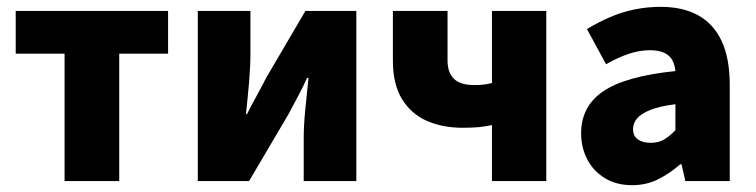

<svg xmlns="http://www.w3.org/2000/svg" viewBox="-20 -530 2213 562"><path d="M169 0V-373H26V-498H472V-373H329V0Z M559 0V-498H713V-373Q713 -335 709 -289Q705 -243 700 -196H703Q715 -220 731.5 -250Q748 -280 759 -302L874 -498H1023V0H869V-126Q869 -163 873.5 -208.5Q878 -254 883 -302H879Q868 -278 852 -247.5Q836 -217 824 -195L709 0Z M1420 0V-164Q1401 -160 1383 -158Q1365 -156 1334 -156Q1276 -156 1230 -176Q1184 -196 1157 -239.5Q1130 -283 1130 -353V-498H1290V-353Q1290 -318 1308.5 -299.5Q1327 -281 1369 -281Q1385 -281 1396.5 -282.5Q1408 -284 1420 -287V-498H1579V0Z M1830 12Q1784 12 1750.5 -8.5Q1717 -29 1699 -63.5Q1681 -98 1681 -140Q1681 -219 1746 -263Q1811 -307 1957 -322Q1955 -342 1947 -355.5Q1939 -369 1923 -376Q1907 -383 1882 -383Q1853 -383 1822 -373Q1791 -363 1754 -342L1698 -445Q1731 -465 1766 -480Q1801 -495 1838 -502.5Q1875 -510 1914 -510Q1978 -510 2023 -485.5Q2068 -461 2092 -410.5Q2116 -360 2116 -281V0H1986L1975 -49H1971Q1940 -22 1906 -5Q1872 12 1830 12ZM1885 -112Q1908 -112 1924.5 -122Q1941 -132 1957 -149V-225Q1910 -219 1883 -208Q1856 -197 1844.5 -183Q1833 -169 1833 -152Q1833 -132 1847 -122Q1861 -112 1885 -112Z"/></svg>

Font: Source Sans 3 ExtraBold
Style: Regular
Weight: 800
Designer: Paul D. Hunt
Foundry: Adobe
Version: Version 3.052;hotconv 1.1.0;makeotfexe 2.6.0